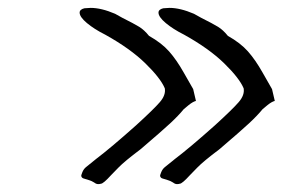

<svg xmlns="http://www.w3.org/2000/svg" viewBox="-20 -466 748 487"><path d="M229 1Q224 1 219 -3Q213 -7 204.5 -9.5Q196 -12 191.5 -13.5Q187 -15 186 -20Q186 -22 189 -29.5Q192 -37 198 -42L224 -63Q261 -91 325 -148Q370 -189 385.5 -207Q401 -225 398 -242Q387 -268 348.5 -305.5Q310 -343 247 -378Q219 -392 200.5 -407.5Q182 -423 182 -434Q182 -442 194 -445L210 -446Q237 -446 272 -431L290 -421Q320 -406 333 -398Q346 -390 358 -375Q390 -357 409 -335.5Q428 -314 446 -282L470 -240L477 -210Q469 -208 458 -199Q447 -190 446 -189Q433 -173 411.5 -153Q390 -133 336 -87Q296 -57 280.5 -41Q265 -25 262 -22Q242 0 236 0Q233 1 229 1ZM429 1Q424 1 419 -3Q413 -7 404.5 -9.5Q396 -12 391.5 -13.5Q387 -15 386 -20Q386 -22 389 -29.5Q392 -37 398 -42L424 -63Q461 -91 525 -148Q570 -189 585.5 -207Q601 -225 598 -242Q587 -268 548.5 -305.5Q510 -343 447 -378Q419 -392 400.5 -407.5Q382 -423 382 -434Q382 -442 394 -445L410 -446Q437 -446 472 -431L490 -421Q520 -406 533 -398Q546 -390 558 -375Q590 -357 609 -335.5Q628 -314 646 -282L670 -240L677 -210Q669 -208 658 -199Q647 -190 646 -189Q633 -173 611.5 -153Q590 -133 536 -87Q496 -57 480.5 -41Q465 -25 462 -22Q442 0 436 0Q433 1 429 1Z"/></svg>

Font: Caveat
Style: Regular
Weight: 400
Designer: Pablo Impallari
Foundry: Pablo Impallari
Version: Version 1.500; ttfautohint (v1.6)